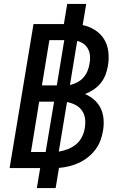

<svg xmlns="http://www.w3.org/2000/svg" viewBox="-20 -858 640 980"><path d="M168 102 185 0H29L151 -735H306L323 -838H420L402 -730Q436 -723 465 -704.5Q494 -686 511.5 -657.5Q529 -629 533 -593.5Q537 -558 531 -522Q527 -499 518.5 -476.5Q510 -454 494.5 -434.5Q479 -415 458 -401Q437 -387 414 -378Q440 -367 461 -348.5Q482 -330 494 -305Q506 -280 508.5 -250.5Q511 -221 506 -192Q502 -167 493 -142Q484 -117 467.5 -95Q451 -73 429 -55.5Q407 -38 383 -27Q359 -16 333 -9.5Q307 -3 281 -1L264 102ZM270 -422 308 -653H232L194 -422ZM337 -424Q355 -428 373.5 -437.5Q392 -447 405.5 -462Q419 -477 426.5 -495.5Q434 -514 437 -533Q441 -552 439.5 -571.5Q438 -591 430 -607Q422 -623 407 -634Q392 -645 374 -649ZM138 -82H213L256 -339H180ZM280 -84Q304 -88 327 -97Q350 -106 369 -122Q388 -138 399 -160.5Q410 -183 413 -206Q417 -230 414 -253Q411 -276 398 -294Q385 -312 365 -322.5Q345 -333 322 -337Z"/></svg>

Font: Iosevka Curly Medium Extended
Style: Italic
Weight: 500
Width: 7
Italic angle: -9°
Monospace: yes
Designer: Belleve Invis
Foundry: Belleve Invis
Version: Version 11.1.0; ttfautohint (v1.8.3)